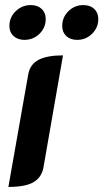

<svg xmlns="http://www.w3.org/2000/svg" viewBox="-20 -727 407 756"><path d="M91 -433Q98 -474 132 -491.5Q166 -509 228 -509L151 -67Q144 -29 112.5 -10Q81 9 13 9ZM17 -625Q17 -659 42 -683Q67 -707 101 -707Q128 -707 144 -692Q160 -677 160 -652Q160 -618 135.5 -594Q111 -570 76 -570Q50 -570 33.5 -585Q17 -600 17 -625ZM225 -625Q225 -659 249.5 -683Q274 -707 308 -707Q335 -707 351 -692Q367 -677 367 -652Q367 -618 342.5 -594Q318 -570 284 -570Q257 -570 241 -585Q225 -600 225 -625Z"/></svg>

Font: K2D
Style: Bold Italic
Weight: 700
Italic angle: -10°
Designer: Katatrad Aksorn Co.,Ltd.
Foundry: Cadson Demak Co.,Ltd.
Version: Version 1.000; ttfautohint (v1.6)